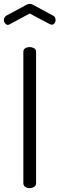

<svg xmlns="http://www.w3.org/2000/svg" viewBox="-45 -975 308 995"><path d="M109 0Q96 0 86 -6.5Q76 -13 76 -26V-707Q76 -719 86 -725Q96 -731 109 -731Q121 -731 131.5 -725Q142 -719 142 -707V-26Q142 -13 131.5 -6.5Q121 0 109 0ZM-4 -846Q-12 -846 -18.5 -854Q-25 -862 -25 -872Q-25 -878 -21.5 -884Q-18 -890 -12 -894L92 -950Q101 -955 109 -955Q118 -955 126 -950L230 -894Q237 -891 240 -884.5Q243 -878 243 -871Q243 -861 237 -854Q231 -847 223 -847Q221 -847 218 -848Q215 -849 213 -850L109 -905L5 -849Q3 -848 0.5 -847Q-2 -846 -4 -846Z"/></svg>

Font: Dosis ExtraLight
Style: Regular
Weight: 400
Version: Version 3.001; ttfautohint (v1.8.2)